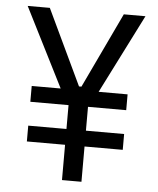

<svg xmlns="http://www.w3.org/2000/svg" viewBox="-51 -742 648 786"><g transform="rotate(5 273.0 -349.0)"><path d="M313 -145V0H233V-145H76V-210H233V-308H76V-373H195L31 -698H122L269 -388H279L426 -698H515L351 -373H470V-308H313V-210H470V-145Z"/></g></svg>

Font: IBM Plex Sans Condensed
Style: Regular
Weight: 400
Width: 3
Designer: Mike Abbink, Paul van der Laan, Pieter van Rosmalen
Foundry: Bold Monday
Version: Version 1.1